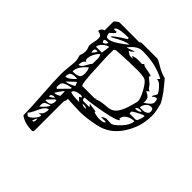

<svg xmlns="http://www.w3.org/2000/svg" viewBox="-189 -795 948 948"><g transform="rotate(45 285.0 -321.0)"><path d="M99 0Q99 -47 92.5 -139.5Q86 -232 86 -278Q86 -296 89.5 -327Q93 -358 93 -366Q93 -381 89.5 -392Q86 -403 86 -407Q86 -410 89.5 -418Q93 -426 93 -442Q93 -451 89 -461Q85 -471 85 -474Q85 -484 89 -502Q93 -520 93 -529Q93 -543 86.5 -548Q80 -553 73 -553.5Q66 -554 66 -558Q66 -566 72 -572.5Q78 -579 86 -580V-641Q86 -644 96.5 -652Q107 -660 110 -660H247L259 -666H369Q380 -663 407 -646.5Q434 -630 463 -623Q466 -619 485 -596.5Q504 -574 507.5 -568.5Q511 -563 523.5 -544.5Q536 -526 539 -514.5Q542 -503 546 -484.5Q550 -466 550 -446Q550 -370 506 -303Q462 -236 388 -222Q327 -209 284 -209Q270 -209 235.5 -211Q201 -213 197 -213Q197 -201 194 -196Q193 -194 191 -191V18L185 24Q131 24 99 0ZM104 -24Q116 -12 117 -12Q128 -12 145 -30Q162 -48 162 -62H142Q168 -71 168 -109Q148 -109 130.5 -69.5Q113 -30 104 -24ZM160 -37Q154 -34 148 -12Q152 -12 155 -13Q158 -14 159 -18Q160 -22 160 -23.5Q160 -25 160 -30.5Q160 -36 160 -37ZM160 -130Q156 -129 149.5 -126.5Q143 -124 140 -123Q137 -122 133 -120Q129 -118 127.5 -115.5Q126 -113 124.5 -109Q123 -105 123 -99Q123 -98 123.5 -92.5Q124 -87 124 -86Q125 -87 134 -95Q143 -103 150.5 -112.5Q158 -122 160 -130ZM124 -135V-129Q147 -129 155 -136.5Q163 -144 163 -167H154ZM145 -173Q122 -173 122 -160Q122 -157 124 -155Q141 -163 148 -173ZM160 -228Q158 -228 154 -223.5Q150 -219 145.5 -213Q141 -207 137 -200.5Q133 -194 130 -190L128 -186Q134 -186 142 -188.5Q150 -191 155 -194Q160 -197 160 -198ZM117 -228Q117 -227 116.5 -225Q116 -223 116 -221Q116 -210 124 -210L172 -259V-265Q167 -264 155.5 -261.5Q144 -259 139.5 -257Q135 -255 128.5 -251.5Q122 -248 119.5 -242.5Q117 -237 117 -228ZM185 -248Q203 -241 247 -241L228 -259L240 -265Q240 -272 228 -272Q185 -267 185 -248ZM265 -248Q272 -240 287 -240L295 -241Q292 -248 265 -248ZM339 -265Q336 -264 336 -262Q336 -258 351.5 -255Q367 -252 373 -252Q410 -252 410 -265H376Q386 -275 401 -278Q402 -278 414 -277.5Q426 -277 432 -277Q448 -277 477.5 -309Q507 -341 507 -367Q484 -367 465 -355Q446 -343 446 -322H453Q453 -309 368 -292.5Q283 -276 250 -276Q250 -259 259 -259H302L291 -272H295Q324 -268 339 -265ZM167 -302 128 -265Q142 -265 178 -283L171 -302ZM148 -316Q128 -316 119 -309.5Q110 -303 110 -282Q131 -282 160 -315Q159 -315 154 -315.5Q149 -316 148 -316ZM185 -523V-493Q186 -481 188 -429Q190 -377 193.5 -342.5Q197 -308 203 -308H291L295 -315V-308Q303 -313 317 -316Q331 -319 346.5 -320.5Q362 -322 364 -322Q397 -324 414.5 -350Q432 -376 443 -420Q450 -444 450 -450Q450 -468 430 -504.5Q410 -541 395 -549Q381 -556 334 -556Q331 -556 310 -555.5Q289 -555 283 -555Q194 -552 191 -549L185 -543ZM160 -396Q117 -360 117 -325Q143 -325 155.5 -331.5Q168 -338 168 -361Q168 -383 160 -396ZM142 -407Q115 -407 115 -369Q130 -369 142 -392.5Q154 -416 160 -420Q160 -426 160.5 -436.5Q161 -447 161 -452Q161 -472 154 -482Q142 -473 132.5 -454.5Q123 -436 123 -421Q123 -406 134 -406Q139 -406 142 -407ZM525 -420H517Q507 -416 485 -404.5Q463 -393 463 -389V-377H506Q513 -377 519 -394.5Q525 -412 525 -420ZM489 -427Q466 -427 466 -413Q491 -413 500 -426H495Q490 -427 489 -427ZM516 -476Q500 -476 489 -462.5Q478 -449 478 -434Q495 -434 503 -434.5Q511 -435 521 -440.5Q531 -446 531 -458Q531 -476 516 -476ZM135 -482Q132 -483 128 -483Q115 -483 115 -466L116 -462Q117 -458 117 -457Q131 -468 135 -482ZM443 -513Q445 -512 449.5 -510Q454 -508 455.5 -507Q457 -506 460.5 -504Q464 -502 465 -500.5Q466 -499 468.5 -497Q471 -495 471.5 -492.5Q472 -490 473 -487Q474 -484 474.5 -480.5Q475 -477 475 -472Q475 -464 474 -463Q512 -486 512 -503Q512 -525 503 -525Q494 -525 482 -513Q481 -516 481 -517Q481 -519 487.5 -529.5Q494 -540 494 -543Q494 -545 486.5 -556.5Q479 -568 465.5 -580.5Q452 -593 439 -593L450 -605Q384 -641 295 -641Q272 -641 256.5 -631Q241 -621 222 -598Q227 -598 237 -601.5Q247 -605 255.5 -608.5Q264 -612 265 -611Q256 -598 240 -593Q246 -591 250.5 -587Q255 -583 259.5 -581Q264 -579 271 -579Q272 -579 278 -580H283L271 -587Q285 -594 311 -594Q316 -594 323.5 -593.5Q331 -593 334 -593L345 -605Q343 -603 343 -601Q343 -595 373.5 -590Q404 -585 407 -580L401 -574Q426 -554 431 -549Q432 -548 439.5 -537Q447 -526 457 -525ZM160 -538Q147 -538 130 -522.5Q113 -507 113 -493H154L157 -514Q160 -535 160 -538ZM117 -543Q117 -536 124 -531Q142 -537 142 -551Q117 -551 117 -543ZM110 -587Q112 -572 115.5 -567Q119 -562 128 -562Q145 -562 176.5 -582.5Q208 -603 222 -617Q198 -617 135 -580H128Q142 -597 197 -630V-638Q114 -638 114 -617H133Q133 -616 134 -614Q135 -612 135 -611Q135 -610 124 -599.5Q113 -589 110 -587Z"/></g></svg>

Font: CabinSketch
Style: Regular
Weight: 400
Designer: Pablo Impallari
Foundry: Pablo Impallari. www.impallari.com Igino Marini. www.ikern.com
Version: Version 1.002